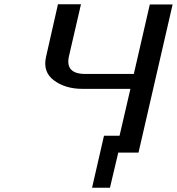

<svg xmlns="http://www.w3.org/2000/svg" viewBox="-20 -716 830 901"><path d="M196 -449 252 -696H360L304 -454Q284 -369 380 -369H608L683 -695H790L630 0H535L496 165H412L468 -79H541L592 -299H367Q287 -299 233.5 -338.5Q180 -378 196 -449Z"/></svg>

Font: Coval
Style: Italic
Weight: 400
Foundry: Context Ltd
Version: Version 001.000